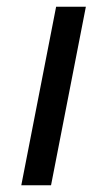

<svg xmlns="http://www.w3.org/2000/svg" viewBox="-20 -548 318 568"><path d="M43 0 146 -528H234L131 0Z"/></svg>

Font: Libra Sans Modern
Style: Italic
Weight: 400
Italic angle: -12°
Foundry: Stefan Peev, Context Ltd
Version: Version 1.000